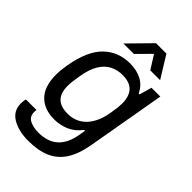

<svg xmlns="http://www.w3.org/2000/svg" viewBox="-267 -815 1090 1090"><g transform="rotate(45 278.0 -270.5)"><path d="M185.8 182Q108.5 182 57.4 151.7Q6.3 121.4 6.3 62Q6.3 55.5 7.1 46.3Q7.8 37.1 10.8 25H96.2Q94.2 34.2 94.2 42.4Q94.2 78.9 123.6 93.6Q153.1 108.2 193.5 108.2Q267.2 108.2 310.2 70.2Q353.2 32.1 367.1 -46.1Q369.1 -57.4 370.8 -67.7Q372.5 -78 373.9 -86.2H367Q335.2 -44.6 292.9 -26.3Q250.6 -8.1 203.7 -8.1Q124.3 -8.1 78.2 -54.4Q32.1 -100.7 32.1 -195.9Q32.1 -214.3 34 -234.5Q36 -254.6 40 -277.6Q63.9 -414.6 127.3 -476.3Q190.6 -538 284.1 -538Q340 -538 379.6 -516.6Q419.2 -495.2 439.7 -451.4H446.7L468.2 -526H538.9L456.5 -55.4Q441.9 29.5 408.5 81.7Q375.1 133.9 320.4 158Q265.6 182 185.8 182ZM236.9 -84.6Q263.6 -84.6 290.2 -93.9Q316.8 -103.2 339.6 -124.1Q362.5 -145 379.6 -179.7Q396.7 -214.3 405 -265Q409.9 -294.5 411.9 -312.4Q413.8 -330.4 413.8 -344.6Q413.8 -401.8 386.4 -431.7Q359 -461.5 300.8 -461.5Q259.8 -461.5 225.9 -444.3Q191.9 -427.2 168.1 -388.2Q144.2 -349.2 133.5 -283.5Q128.1 -249.6 125.9 -231.2Q123.6 -212.7 123.6 -197.8Q123.6 -139.9 151.5 -112.3Q179.4 -84.6 236.9 -84.6ZM177.6 -591 307.2 -723H390.8L472.3 -591H393.2L325 -699.6H369L261.8 -591Z"/></g></svg>

Font: Archivo Variable SemiBold
Style: Italic
Weight: 600
Italic angle: -10°
Designer: Hector Gatti
Foundry: Omnibus-Type
Version: Version 2.001